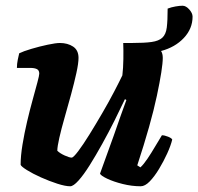

<svg xmlns="http://www.w3.org/2000/svg" viewBox="-20 -650 692 670"><path d="M225 0Q208 0 180 -9Q152 -18 123 -31Q94 -44 74 -56.5Q54 -69 52 -75Q52 -106 58.5 -145.5Q65 -185 74.5 -225.5Q84 -266 94 -302Q104 -338 110.5 -362.5Q117 -387 117 -393Q117 -405 108.5 -409Q100 -413 86 -413H39Q39 -427 42 -441.5Q45 -456 47 -464Q61 -471 89.5 -479.5Q118 -488 146.5 -494Q175 -500 189 -500Q216 -500 235 -487.5Q254 -475 254 -448Q254 -429 246.5 -395Q239 -361 228 -320.5Q217 -280 205.5 -240Q194 -200 187 -169Q180 -138 180 -124Q189 -115 205.5 -107.5Q222 -100 230 -100Q236 -100 253 -122.5Q270 -145 292 -180.5Q314 -216 337 -255.5Q360 -295 378.5 -330.5Q397 -366 407 -387Q410 -412 410.5 -444Q411 -476 410 -500Q427 -500 441 -500Q484 -500 509 -503.5Q534 -507 546.5 -518.5Q559 -530 562 -554Q565 -578 565 -620Q578 -625 592.5 -627.5Q607 -630 617 -630Q629 -630 640.5 -617Q652 -604 652 -592Q652 -550 621.5 -517.5Q591 -485 542 -472Q548 -463 548 -448Q548 -413 527.5 -316Q507 -219 459 -73L470 -66Q481 -76 494.5 -96Q508 -116 521.5 -139Q535 -162 545 -178Q554 -178 566.5 -173Q579 -168 581 -163Q576 -142 563.5 -114.5Q551 -87 535 -60.5Q519 -34 502.5 -17Q486 0 471 0Q440 0 408 -8Q376 -16 354 -26.5Q332 -37 329 -44L377 -177Q390 -215 402 -248.5Q414 -282 421 -301L416 -304Q400 -270 379.5 -229Q359 -188 336.5 -147.5Q314 -107 293 -73.5Q272 -40 254 -20Q236 0 225 0Z"/></svg>

Font: Texturina Black
Style: Italic
Weight: 900
Italic angle: -11°
Designer: Guillermo Torres Carreño
Foundry: Omnibus-Type
Version: Version 1.002; ttfautohint (v1.8.3)